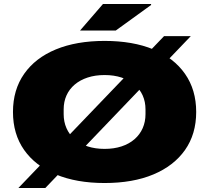

<svg xmlns="http://www.w3.org/2000/svg" viewBox="-20 -905 1048 962"><path d="M504 12Q363 12 260 -31Q157 -74 101 -153.5Q45 -233 45 -344Q45 -455 101 -535Q157 -615 260 -657.5Q363 -700 504 -700Q646 -700 748.5 -657.5Q851 -615 907 -535Q963 -455 963 -344Q963 -233 907 -153.5Q851 -74 748.5 -31Q646 12 504 12ZM504 -159Q551 -159 589 -171.5Q627 -184 654 -207.5Q681 -231 695 -263Q709 -295 709 -333V-357Q709 -395 695 -426.5Q681 -458 654 -481Q627 -504 589 -516.5Q551 -529 504 -529Q457 -529 419 -516.5Q381 -504 354 -481Q327 -458 313 -426.5Q299 -395 299 -357V-333Q299 -295 313 -263Q327 -231 354 -207.5Q381 -184 419 -171.5Q457 -159 504 -159ZM72 37 802 -724H936L207 37ZM381 -752 496 -885H737V-880L560 -752Z"/></svg>

Font: Archivo Expanded Black
Style: Regular
Weight: 900
Width: 7
Designer: Hector Gatti
Foundry: Omnibus-Type
Version: Version 2.001